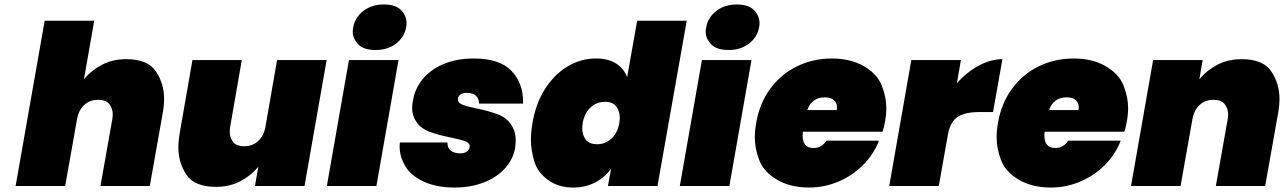

<svg xmlns="http://www.w3.org/2000/svg" viewBox="-20 -833 5751 860"><path d="M545 -568Q642 -568 678.5 -513Q715 -458 715 -391Q715 -361 709 -327L651 0H430L483 -299Q485 -310 485 -321Q485 -346 470 -366Q455 -386 419 -386Q382 -386 357 -362.5Q332 -339 325 -299L272 0H50L180 -740H402L356 -478Q389 -518 437 -543Q485 -568 545 -568Z M1443 -564 1344 0H1122L1137 -86Q1104 -46 1056 -21Q1008 4 948 4Q851 4 815 -50.5Q779 -105 779 -171Q779 -202 785 -237L842 -564H1063L1011 -265Q1009 -253 1009 -243Q1009 -218 1023.5 -198Q1038 -178 1074 -178Q1111 -178 1136.5 -201.5Q1162 -225 1169 -265L1221 -564Z M1663 -609Q1609 -609 1584.5 -634.5Q1560 -660 1560 -691Q1560 -700 1562 -710Q1570 -755 1607.5 -784Q1645 -813 1699 -813Q1752 -813 1776.5 -787.5Q1801 -762 1801 -729Q1801 -720 1799 -710Q1791 -666 1753.5 -637.5Q1716 -609 1663 -609ZM1765 -564 1666 0H1444L1543 -564Z M2016 7Q1936 7 1879 -19Q1822 -45 1796 -87.5Q1770 -130 1770 -178Q1770 -186 1771 -195H1984Q1984 -170 1999.5 -158Q2015 -146 2042 -146Q2059 -146 2070 -153.5Q2081 -161 2083 -172Q2084 -175 2084 -178Q2084 -192 2066 -199.5Q2048 -207 1999 -217Q1940 -229 1903 -243Q1866 -257 1846 -285.5Q1826 -314 1826 -349Q1826 -366 1830 -385Q1839 -437 1874 -479.5Q1909 -522 1967.5 -546.5Q2026 -571 2103 -571Q2217 -571 2270 -516.5Q2323 -462 2323 -378Q2323 -374 2323 -369H2126Q2125 -392 2111.5 -404.5Q2098 -417 2071 -417Q2054 -417 2043.5 -410.5Q2033 -404 2031 -391Q2031 -389 2031 -387Q2031 -373 2049 -365Q2067 -357 2111 -348Q2170 -336 2209.5 -321Q2249 -306 2269.5 -275Q2290 -244 2290 -206Q2290 -189 2287 -169Q2278 -119 2242 -79Q2206 -39 2147.5 -16Q2089 7 2016 7Z M2365 -282Q2380 -371 2422.5 -436.5Q2465 -502 2524 -536.5Q2583 -571 2649 -571Q2704 -571 2739.5 -548.5Q2775 -526 2789 -487L2834 -740H3056L2925 0H2703L2717 -77Q2689 -38 2645.5 -15.5Q2602 7 2547 7Q2481 7 2434 -27.5Q2387 -62 2372.5 -112.5Q2358 -163 2358 -206Q2358 -241 2365 -282ZM2754 -282Q2756 -296 2756 -307Q2756 -335 2740.5 -356Q2725 -377 2689 -377Q2653 -377 2625.5 -352Q2598 -327 2590 -282Q2588 -268 2588 -257Q2588 -229 2603.5 -208Q2619 -187 2655 -187Q2691 -187 2718.5 -212Q2746 -237 2754 -282Z M3244 -609Q3190 -609 3165.5 -634.5Q3141 -660 3141 -691Q3141 -700 3143 -710Q3151 -755 3188.5 -784Q3226 -813 3280 -813Q3333 -813 3357.5 -787.5Q3382 -762 3382 -729Q3382 -720 3380 -710Q3372 -666 3334.5 -637.5Q3297 -609 3244 -609ZM3346 -564 3247 0H3025L3124 -564Z M3944 -287Q3940 -264 3933 -243H3576Q3575 -234 3575 -226Q3575 -170 3624 -170Q3660 -170 3682 -203H3917Q3894 -143 3847.5 -95.5Q3801 -48 3737.5 -20.5Q3674 7 3604 7Q3520 7 3460.5 -28Q3401 -63 3381 -115.5Q3361 -168 3361 -217Q3361 -248 3367 -282Q3382 -370 3430 -435.5Q3478 -501 3550 -536Q3622 -571 3706 -571Q3790 -571 3849.5 -536.5Q3909 -502 3929.5 -450Q3950 -398 3950 -349Q3950 -320 3944 -287ZM3728 -340Q3729 -347 3729 -353Q3729 -372 3715.5 -384.5Q3702 -397 3675 -397Q3616 -397 3596 -340Z M4266 -460Q4309 -509 4363 -538.5Q4417 -568 4470 -568L4428 -331H4365Q4302 -331 4269 -309Q4236 -287 4226 -231L4185 0H3963L4062 -564H4284Z M5027 -287Q5023 -264 5016 -243H4659Q4658 -234 4658 -226Q4658 -170 4707 -170Q4743 -170 4765 -203H5000Q4977 -143 4930.5 -95.5Q4884 -48 4820.5 -20.5Q4757 7 4687 7Q4603 7 4543.5 -28Q4484 -63 4464 -115.5Q4444 -168 4444 -217Q4444 -248 4450 -282Q4465 -370 4513 -435.5Q4561 -501 4633 -536Q4705 -571 4789 -571Q4873 -571 4932.5 -536.5Q4992 -502 5012.5 -450Q5033 -398 5033 -349Q5033 -320 5027 -287ZM4811 -340Q4812 -347 4812 -353Q4812 -372 4798.5 -384.5Q4785 -397 4758 -397Q4699 -397 4679 -340Z M5541 -568Q5638 -568 5674.5 -513Q5711 -458 5711 -391Q5711 -361 5705 -327L5647 0H5426L5479 -299Q5481 -310 5481 -321Q5481 -346 5466 -366Q5451 -386 5415 -386Q5378 -386 5353 -362.5Q5328 -339 5321 -299L5268 0H5046L5145 -564H5367L5352 -478Q5385 -518 5433 -543Q5481 -568 5541 -568Z"/></svg>

Font: Fz Poppins Black
Style: Italic
Weight: 900
Italic angle: -10°
Designer: Ninad Kale (Devanagari), Jonny Pinhorn (Latin)
Foundry: Indian Type Foundry
Version: Vit hóa bi Vntype.Com & FontZin.Com